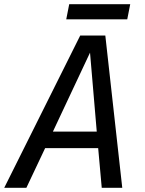

<svg xmlns="http://www.w3.org/2000/svg" viewBox="-72 -899 694 919"><path d="M259.3 -878.9H551.3L537.1 -806.6H245.1ZM312 -729H432.1L513.2 0H415L397.9 -189.9H144L54.2 0H-51.8ZM391.1 -269 358.9 -647 181.2 -269Z"/></svg>

Font: Hack
Style: Italic
Weight: 400
Italic angle: -11°
Monospace: yes
Designer: Christopher Simpkins
Foundry: Christopher Simpkins
Version: Version 2.019; ttfautohint (v1.4.1) -l 4 -r 80 -G 350 -x 0 -